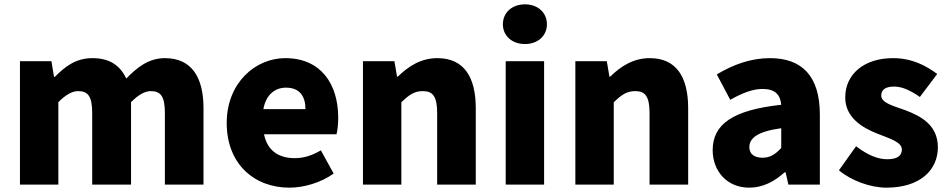

<svg xmlns="http://www.w3.org/2000/svg" viewBox="-20 -851 4374 885"><path d="M72 0H249V-380C283 -415 314 -431 340 -431C385 -431 405 -408 405 -330V0H584V-380C618 -415 649 -431 675 -431C720 -431 740 -408 740 -330V0H918V-352C918 -494 864 -583 740 -583C664 -583 611 -539 562 -489C533 -550 485 -583 406 -583C329 -583 280 -544 233 -497H229L217 -569H72Z M1314 14C1381 14 1459 -9 1518 -51L1459 -158C1418 -134 1380 -122 1339 -122C1267 -122 1213 -154 1197 -232H1531C1535 -245 1539 -277 1539 -308C1539 -464 1459 -583 1295 -583C1157 -583 1025 -469 1025 -284C1025 -96 1151 14 1314 14ZM1194 -348C1206 -416 1249 -447 1298 -447C1363 -447 1388 -405 1388 -348Z M1653 0H1830V-380C1865 -413 1889 -431 1929 -431C1974 -431 1995 -408 1995 -330V0H2173V-352C2173 -494 2120 -583 1996 -583C1919 -583 1861 -544 1814 -498H1810L1798 -569H1653Z M2311 0H2488V-569H2311ZM2400 -648C2459 -648 2501 -686 2501 -739C2501 -793 2459 -831 2400 -831C2340 -831 2298 -793 2298 -739C2298 -686 2340 -648 2400 -648Z M2632 0H2809V-380C2844 -413 2868 -431 2908 -431C2953 -431 2974 -408 2974 -330V0H3152V-352C3152 -494 3099 -583 2975 -583C2898 -583 2840 -544 2793 -498H2789L2777 -569H2632Z M3434 14C3497 14 3550 -15 3597 -57H3601L3614 0H3759V-323C3759 -501 3676 -583 3529 -583C3440 -583 3359 -553 3284 -508L3346 -391C3403 -423 3450 -441 3495 -441C3553 -441 3577 -414 3581 -368C3359 -344 3265 -279 3265 -159C3265 -64 3329 14 3434 14ZM3495 -124C3458 -124 3434 -140 3434 -173C3434 -213 3470 -245 3581 -260V-169C3555 -141 3531 -124 3495 -124Z M4066 14C4221 14 4303 -67 4303 -172C4303 -275 4224 -316 4153 -343C4094 -364 4042 -377 4042 -411C4042 -438 4062 -452 4102 -452C4140 -452 4180 -432 4220 -404L4300 -510C4250 -547 4186 -583 4096 -583C3964 -583 3876 -510 3876 -402C3876 -308 3956 -262 4024 -235C4082 -212 4137 -196 4137 -162C4137 -134 4117 -117 4070 -117C4025 -117 3978 -137 3926 -177L3847 -66C3904 -18 3992 14 4066 14Z"/></svg>

Font: Noto Sans CJK KR Black
Style: Regular
Weight: 900
Designer: Ryoko NISHIZUKA (kana & ideographs); Paul D. Hunt (Latin, Greek & Cyrillic); Wenlong ZHANG (bopomofo); Sandoll Communica
Foundry: Adobe Systems Incorporated
Version: Version 1.004;PS 1.004;hotconv 1.0.82;makeotf.lib2.5.63406